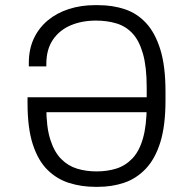

<svg xmlns="http://www.w3.org/2000/svg" viewBox="-20 -716 736 746"><path d="M351 10Q297 10 249 -5Q201 -20 164.5 -56Q128 -92 107.5 -155Q87 -218 87 -315V-338H160V-298Q160 -222 175.5 -173.5Q191 -125 218 -98Q245 -71 280 -60.5Q315 -50 355 -50Q397 -50 432 -61Q467 -72 494 -100Q521 -128 535.5 -178.5Q550 -229 550 -307V-376Q550 -456 535.5 -507Q521 -558 495 -586Q469 -614 432.5 -625Q396 -636 353 -636Q298 -636 254.5 -617.5Q211 -599 185.5 -561.5Q160 -524 160 -467V-458H92V-471Q92 -525 111.5 -566.5Q131 -608 166 -637Q201 -666 248 -681Q295 -696 348 -696H361Q418 -696 465.5 -680Q513 -664 548 -626Q583 -588 603 -523.5Q623 -459 623 -360V-326Q623 -228 603 -163.5Q583 -99 546.5 -60.5Q510 -22 462.5 -6Q415 10 360 10ZM105 -280V-338H590V-280Z"/></svg>

Font: Chivo Medium ExtraLight
Style: Regular
Weight: 250
Version: Version 2.002